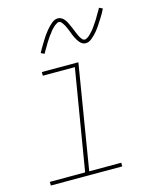

<svg xmlns="http://www.w3.org/2000/svg" viewBox="-114 -832 728 909"><g transform="rotate(-15 250.0 -378.0)"><path d="M21 0V-18H194L276 -512H119V-530H298L214 -18H371V0ZM356 -608Q349 -608 343 -610.5Q337 -613 332.5 -617Q328 -621 324.5 -625.5Q321 -630 318 -635Q315 -640 312 -645.5Q309 -651 306.5 -656.5Q304 -662 302 -667.5Q300 -673 297.5 -679.5Q295 -686 292.5 -692Q290 -698 287.5 -703.5Q285 -709 282.5 -713.5Q280 -718 276 -724Q272 -730 268 -734Q264 -738 258 -738Q253 -738 251 -736.5Q249 -735 245 -733Q241 -731 236 -727Q231 -723 225.5 -717Q220 -711 217.5 -708.5Q215 -706 213 -702.5Q211 -699 208.5 -696Q206 -693 203 -689.5Q200 -686 197.5 -682Q195 -678 192 -673.5Q189 -669 186 -664.5Q183 -660 180 -655Q177 -650 174 -644.5Q171 -639 167.5 -633.5Q164 -628 160.5 -622Q157 -616 154 -610L137 -618Q143 -630 149 -640Q155 -650 160.5 -659Q166 -668 171 -676Q176 -684 181 -691.5Q186 -699 191 -705Q196 -711 200 -716.5Q204 -722 212 -730Q220 -738 227.5 -744Q235 -750 242 -753Q249 -756 258 -756Q264 -756 270 -753.5Q276 -751 280.5 -747.5Q285 -744 289 -739Q293 -734 296 -729Q299 -724 301.5 -718.5Q304 -713 306.5 -707.5Q309 -702 311.5 -696.5Q314 -691 316.5 -684.5Q319 -678 321.5 -672Q324 -666 326.5 -660.5Q329 -655 331 -650.5Q333 -646 337 -640Q341 -634 345 -630Q349 -626 356 -626Q360 -626 362.5 -627.5Q365 -629 369 -631Q373 -633 377.5 -637Q382 -641 387.5 -647Q393 -653 395.5 -655.5Q398 -658 400.5 -661.5Q403 -665 405.5 -668Q408 -671 410.5 -675Q413 -679 415.5 -682.5Q418 -686 421 -690.5Q424 -695 427 -699.5Q430 -704 433 -709Q436 -714 439 -719.5Q442 -725 445.5 -730.5Q449 -736 452.5 -742Q456 -748 459 -754L476 -746Q470 -734 464.5 -724Q459 -714 453 -705Q447 -696 442 -688Q437 -680 432 -672.5Q427 -665 422.5 -659Q418 -653 413.5 -647.5Q409 -642 401 -634Q393 -626 385.5 -620Q378 -614 371 -611Q364 -608 356 -608Z"/></g></svg>

Font: Iosevka Curly Slab ThObl
Style: Regular
Weight: 100
Italic angle: -9°
Monospace: yes
Designer: Belleve Invis
Foundry: Belleve Invis
Version: Version 11.0.0; ttfautohint (v1.8.3)